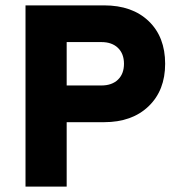

<svg xmlns="http://www.w3.org/2000/svg" viewBox="-20 -695 665 715"><path d="M75 0V-675H367.5Q472.5 -675 533.8 -616.2Q595 -557.5 595 -457.5Q595 -358.3 533.3 -299.2Q471.7 -240 367.5 -240H228.3V0ZM228.3 -376.7H357.5Q396.7 -376.7 419.2 -398.3Q441.7 -420 441.7 -457.5Q441.7 -495 419.2 -516.7Q396.7 -538.3 357.5 -538.3H228.3Z"/></svg>

Font: Funnel Sans ExtraBold
Style: Regular
Weight: 800
Version: Version 1.000; Beta; Release 5; Build 24; ttfautohint (v1.8.